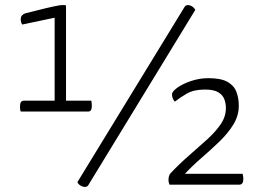

<svg xmlns="http://www.w3.org/2000/svg" viewBox="-20 -730 1030 759"><path d="M62 -289Q60 -294 59.5 -299Q59 -304 59 -308Q59 -320 62.5 -326Q66 -332 76 -332H196V-660L68 -633Q65 -637 63.5 -642.5Q62 -648 62 -654Q62 -663 66.5 -668.5Q71 -674 79 -677Q103 -683 134.5 -691Q166 -699 192 -704.5Q218 -710 225 -710Q228 -710 233 -710Q238 -710 241 -708V-332H341Q342 -326 342.5 -321Q343 -316 343 -312Q343 -300 339.5 -294.5Q336 -289 328 -289ZM316 9Q308 9 299 4Q290 -1 286 -10L708 -700Q710 -704 713.5 -707Q717 -710 723 -710Q730 -710 738 -705.5Q746 -701 752 -691L329 2Q328 4 324.5 6.5Q321 9 316 9ZM650 0Q648 -5 647 -9.5Q646 -14 646 -18Q646 -26 648 -33.5Q650 -41 655 -46Q690 -83 727.5 -115.5Q765 -148 798.5 -178.5Q832 -209 852.5 -239Q873 -269 873 -303Q873 -322 866.5 -338.5Q860 -355 842.5 -365.5Q825 -376 790 -376Q746 -376 718.5 -360Q691 -344 671 -328Q664 -337 662 -343.5Q660 -350 660 -357Q660 -368 680.5 -383Q701 -398 734.5 -409.5Q768 -421 804 -421Q853 -421 879 -406.5Q905 -392 914.5 -367Q924 -342 924 -312Q924 -273 903 -238.5Q882 -204 848.5 -171.5Q815 -139 778.5 -107.5Q742 -76 711 -43H939Q942 -32 942 -23Q942 0 926 0Z"/></svg>

Font: Yanone Kaffeesatz Light
Style: Regular
Weight: 300
Designer: Yanone (Cyrillic: Daniel Pouzeot, Huerta Tipografica, and Cyreal)
Foundry: Yanone
Version: Version 2.003